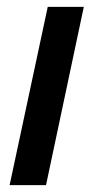

<svg xmlns="http://www.w3.org/2000/svg" viewBox="-20 -539 282 559"><path d="M8 0 119 -519H224L114 0Z"/></svg>

Font: Radio Canada Condensed Medium
Style: Italic
Weight: 500
Width: 3
Italic angle: -12°
Designer: Charles Daoud, Etienne Aubert Bonn, Alexandre Saumier Demers, Jacques Le Bailly
Foundry: Radio-Canada
Version: Version 2.104; ttfautohint (v1.8.4.7-5d5b);gftools[0.9.28.de